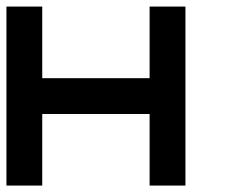

<svg xmlns="http://www.w3.org/2000/svg" viewBox="-20 -576 707 596"><path d="M111.1 -222.2V0H0V-555.6H111.1V-333.3H444.4V-555.6H555.6V0H444.4V-222.2Z"/></svg>

Font: Pixeloid Mono
Style: Regular
Weight: 400
Monospace: yes
Designer: GGBotNet
Foundry: GGBotNet
Version: 0.5